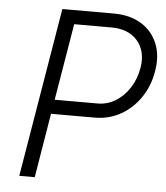

<svg xmlns="http://www.w3.org/2000/svg" viewBox="-51 -746 684 791"><g transform="rotate(5 291.0 -350.0)"><path d="M58 0 175 -700H388Q454 -700 500.5 -672Q547 -644 568 -594Q589 -544 578 -479Q568 -417 535 -368.5Q502 -320 453.5 -293Q405 -266 347 -266H166L122 0ZM176 -325H353Q393 -325 427 -345.5Q461 -366 485 -403Q509 -440 517 -487Q528 -556 491 -599Q454 -642 383 -642H229Z"/></g></svg>

Font: Figtree Light
Style: Italic
Weight: 300
Italic angle: -9.5°
Foundry: Erik Kennedy
Version: Version 2.001; ttfautohint (v1.8.4.7-5d5b);gftools[0.9.27]